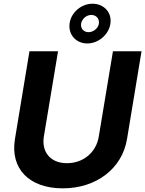

<svg xmlns="http://www.w3.org/2000/svg" viewBox="-20 -1003 781 1033"><path d="M587.7 -727.3 511.4 -268.1C498.2 -185 429.7 -125 340.2 -125C251.4 -125 202.8 -185 215.9 -268.1L292.3 -727.3H138.5L60.4 -255C34.1 -95.9 136.4 10.3 317.5 10.3C498.2 10.3 637.1 -95.9 663.4 -255L741.5 -727.3ZM354.8 -879.3C345.2 -819.2 387.4 -769.2 449.6 -769.2C508.9 -769.2 563.6 -815.3 573.5 -872.9C584.5 -933.2 540.8 -983 478 -983C418.7 -983 364 -937.9 354.8 -879.3ZM416.5 -876.1C421.2 -902.3 445.3 -922.6 471.2 -922.6C498.2 -922.6 515.6 -902 512.1 -876.1C508.5 -850.5 482.2 -829.9 456.3 -829.9C429.3 -829.9 412.3 -850.9 416.5 -876.1Z"/></svg>

Font: Margiela Sans
Style: Bold Italic
Weight: 700
Italic angle: -9.39999°
Designer: Stefan Endress, Andreas Faust
Version: Version 1.100;FEAKit 1.0